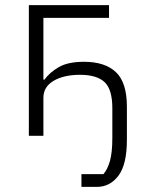

<svg xmlns="http://www.w3.org/2000/svg" viewBox="-20 -532 573 752"><path d="M299 200V150H385Q401 132 410.5 99Q420 66 420 7V-108Q420 -182 389.5 -210.5Q359 -239 293 -239Q230 -239 190 -215.5Q150 -192 150 -149V0H93V-512H407V-462H150V-220H154Q175 -249 211 -269.5Q247 -290 309 -290Q391 -290 434 -249.5Q477 -209 477 -114V16Q477 112 444 156Q411 200 359 200Z"/></svg>

Font: IBM Plex Sans Light
Style: Regular
Weight: 300
Designer: Mike Abbink, Paul van der Laan, Pieter van Rosmalen
Foundry: Bold Monday
Version: Version 3.201